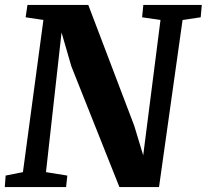

<svg xmlns="http://www.w3.org/2000/svg" viewBox="-22 -763 844 783"><path d="M-2.5 0 1 -47 71.5 -61 155 -681.5 82.5 -692.5 90 -743H338L525.5 -250L562 -129.5L632.5 -681.5L557.5 -692.5L562.5 -743H801L796.5 -692.5L722.5 -681.5L626.5 0H465L269 -492.5L229 -630.5L165.5 -61L252.5 -47L247.5 0Z"/></svg>

Font: Merriweather 24pt ExtraBold
Style: Italic
Weight: 800
Italic angle: -7.8°
Version: Version 2.101